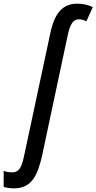

<svg xmlns="http://www.w3.org/2000/svg" viewBox="-145 -785 525 1045"><path d="M-68 240C30 240 61 165 85 58L219 -572C231 -631 243 -680 284 -680C297 -680 312 -676 325 -669L360 -746C333 -760 304 -765 275 -765C179 -765 145 -688 126 -591L-11 50C-25 116 -35 153 -80 153C-94 153 -114 150 -125 145V232C-106 238 -89 240 -68 240Z"/></svg>

Font: Noto Sans UI Condensed Medium
Style: Italic
Weight: 500
Width: 3
Italic angle: -12°
Designer: Monotype Design Team
Foundry: Monotype Imaging Inc.
Version: Version 1.901